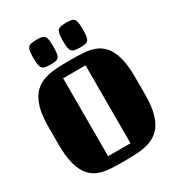

<svg xmlns="http://www.w3.org/2000/svg" viewBox="-202 -974 1024 1114"><g transform="rotate(-30 310.0 -417.5)"><path d="M600 -374V-262Q600 -179 584 -126.5Q568 -74 539 -44.5Q510 -15 471.5 -2.5Q433 10 388 12.5Q343 15 295 15Q251 15 210.5 12.5Q170 10 135.5 -2.5Q101 -15 75 -44.5Q49 -74 34.5 -126.5Q20 -179 20 -262V-374Q20 -457 36 -509Q52 -561 81 -590.5Q110 -620 148.5 -632.5Q187 -645 232 -647.5Q277 -650 325 -650Q369 -650 409.5 -647.5Q450 -645 484.5 -632.5Q519 -620 545 -590.5Q571 -561 585.5 -509Q600 -457 600 -374ZM385 -57V-579H235V-57ZM278 -767Q278 -730 273 -712Q268 -694 254.5 -689Q241 -684 215 -684Q186 -684 170.5 -689Q155 -694 149.5 -712Q144 -730 144 -767Q144 -805 149.5 -822.5Q155 -840 170.5 -845Q186 -850 215 -850Q241 -850 254.5 -845Q268 -840 273 -822.5Q278 -805 278 -767ZM476 -767Q476 -730 471 -712Q466 -694 452.5 -689Q439 -684 413 -684Q384 -684 368.5 -689Q353 -694 347.5 -712Q342 -730 342 -767Q342 -805 347.5 -822.5Q353 -840 368.5 -845Q384 -850 413 -850Q439 -850 452.5 -845Q466 -840 471 -822.5Q476 -805 476 -767Z"/></g></svg>

Font: Unlock
Style: Regular
Weight: 400
Designer: Eduardo Rodriguez Tunni
Foundry: Eduardo Rodriguez Tunni
Version: Version 1.003; ttfautohint (v1.8.4.7-5d5b);gftools[0.9.23]